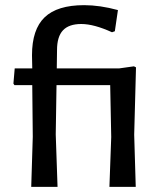

<svg xmlns="http://www.w3.org/2000/svg" viewBox="-20 -724 614 744"><path d="M306 -704Q367 -704 437 -685L425 -603L414 -599Q344 -631 295 -631Q247 -631 224 -606.5Q201 -582 201 -530L200 -459H442L499 -467L507 -463L500 -202L506 0H404L411 -193L407 -394H199L196 -203L203 0H101L107 -194L105 -394H36L32 -400L37 -459H105L104 -510Q104 -610 153 -657Q202 -704 306 -704Z"/></svg>

Font: Alegreya Sans SC Medium
Style: Regular
Weight: 500
Designer: Juan Pablo del Peral
Foundry: Huerta Tipografica
Version: Version 2.001;PS 002.001;hotconv 1.0.88;makeotf.lib2.5.64775